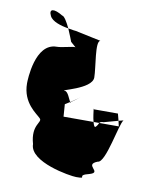

<svg xmlns="http://www.w3.org/2000/svg" viewBox="-66 -760 512 630"><g transform="rotate(10 190.0 -445.0)"><path d="M18 -457C18 -391 67 -364 79 -351C91 -339 54 -327 72 -264C72 -204 210 -182 230 -182C273 -182 224 -188 273 -200C312 -212 247 -227 291 -244C318 -244 338 -380 351 -392L335 -388L339 -370H274C272 -367 271 -362 265 -356C261 -352 258 -359 255 -370H155L152 -411L168 -421C163 -429 155 -454 145 -454C121 -454 232 -474 232 -514C232 -547 213 -633 231 -636L146 -654C143 -654 136 -655 120 -658C129 -638 136 -618 137 -616L154 -601C146 -603 111 -592 93 -592C21 -592 18 -468 18 -457ZM57 -688C65 -671 95 -662 120 -658C111 -677 100 -696 93 -696C64 -714 45 -712 57 -688ZM168 -421C170 -418 170 -418 171 -422L199 -442ZM248 -411C248 -414 247 -414 247 -411C247 -411 248 -411 248 -411ZM248 -411C249 -404 251 -384 255 -370H274C276 -373 279 -375 288 -375L335 -388L329 -411Z"/></g></svg>

Font: bitstorm
Style: ulcn
Weight: 400
Version: Version 0.2